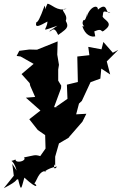

<svg xmlns="http://www.w3.org/2000/svg" viewBox="-24 -770 646 1016"><path d="M41 97 49 160 -4 226C84 181 53 180 72 179C89 248 87 231 105 170C181 240 174 208 157 200C169 196 178 133 220 135C195 153 221 120 278 111C253 145 264 80 268 108V59L288 -11L344 -44L339 -42L412 -126L433 -168L379 -165L394 -222L409 -236L455 -335L507 -354L512 -407L559 -376L541 -445L602 -506L573 -491L523 -548L513 -509L443 -522L449 -478L385 -471L388 -336L330 -322L333 -247L270 -203L297 -200L262 -203L299 -303L300 -317L284 -343V-402L288 -427L279 -481L281 -551L172 -507L131 -508L78 -501L64 -474L85 -471L154 -432L90 -378L133 -330L136 -316L162 -257L113 -253L190 -185L131 -139L176 -82L215 -55L217 16L189 56C158 47 160 52 103 63C120 82 58 97 58 74C17 93 44 58 64 133ZM237 -605C249 -598 258 -642 284 -585C323 -615 345 -622 324 -660C340 -699 279 -723 329 -724C280 -706 246 -751 227 -750C205 -701 220 -727 212 -740C186 -668 176 -653 168 -652C160 -619 185 -633 227 -656C226 -610 178 -599 280 -634ZM475 -604C530 -628 502 -585 535 -615C577 -649 527 -664 519 -682C525 -711 515 -715 560 -702C531 -692 550 -766 494 -719C495 -749 450 -735 435 -680C442 -739 434 -653 418 -664C400 -634 439 -625 412 -632C426 -581 464 -572 480 -578Z"/></svg>

Font: Asimov Aggro
Style: It
Weight: 500
Designer: Google
Version: Version 2.000980; 2014